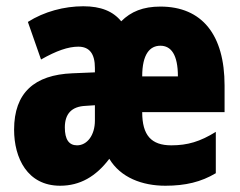

<svg xmlns="http://www.w3.org/2000/svg" viewBox="-20 -583 765 613"><path d="M492 -562C437 -562 398 -546 367 -515C341 -547 302 -563 246 -563C185 -563 121 -546 69 -513L111 -393C160 -421 198 -434 230 -434C266 -434 283 -411 283 -366V-352L211 -349C90 -344 25 -287 25 -169C25 -79 67 10 172 10C235 10 286 -19 329 -76C365 -16 434 10 508 10C572 10 622 -2 669 -30V-162C619 -131 579 -119 527 -119C463 -119 434 -151 434 -225H697V-310C697 -472 625 -562 492 -562ZM492 -437C526 -437 548 -409 548 -339H434C434 -411 459 -437 492 -437ZM253 -245 283 -247V-198C283 -151 258 -119 226 -119C200 -119 187 -138 187 -176C187 -220 209 -243 253 -245Z"/></svg>

Font: Noto Sans Devanagari ExtraCondensed Black
Style: Regular
Weight: 900
Width: 2
Designer: Jelle Bosma - Monotype Design Team
Foundry: Monotype Imaging Inc.
Version: Version 2.004